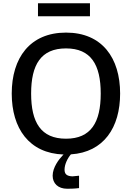

<svg xmlns="http://www.w3.org/2000/svg" viewBox="-20 -935 808 1178"><path d="M385 -638C538 -638 598 -538 598 -361C598 -184 538 -84 385 -84C231 -84 171 -184 171 -361C171 -538 231 -638 385 -638ZM465 143 425 147C392 146 376 135 376 106C376 73 395 35 415 12C617 -1 717 -153 717 -361C717 -579 607 -735 385 -735C163 -735 52 -579 52 -361C52 -148 158 6 370 13L364 19C342 42 303 92 303 143C303 190 336 223 392 223C403 223 437 223 465 219ZM532 -915H213V-835H532Z"/></svg>

Font: Perun Medium
Style: Regular
Weight: 500
Foundry: Copyright (c) Stefan Peev, Context Ltd, 2016
Version: Version 1.089